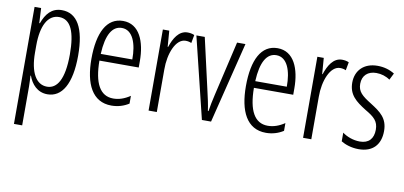

<svg xmlns="http://www.w3.org/2000/svg" viewBox="-72 -773 2609 1241"><g transform="rotate(10 1232.5 -153.0)"><path d="M246 -542C179 -542 143 -497 120 -434H116L111 -532H68V236H122V-19C122 -45 120 -70 119 -90H122C141 -37 181 10 247 10C342 10 400 -84 400 -270C400 -452 346 -542 246 -542ZM236 -495C313 -495 346 -416 346 -269C346 -103 301 -38 236 -38C165 -38 122 -111 122 -242V-289C122 -417 162 -495 236 -495Z M648 -542C541 -542 488 -438 488 -265C488 -102 541 10 667 10C710 10 748 -2 781 -23V-74C744 -49 708 -37 671 -37C584 -37 542 -115 541 -263H799V-305C799 -432 756 -542 648 -542ZM648 -496C720 -496 750 -410 749 -307H542C548 -435 586 -496 648 -496Z M1071 -541C1014 -541 982 -485 963 -427H960L952 -532H910V0H964V-279C963 -383 1003 -486 1068 -486C1082 -486 1096 -483 1106 -478L1116 -532C1101 -539 1085 -541 1071 -541Z M1260 0H1320L1452 -532H1397L1314 -175C1304 -134 1297 -96 1292 -64H1288C1282 -107 1273 -147 1264 -185L1185 -532H1130Z M1662 -542C1555 -542 1502 -438 1502 -265C1502 -102 1555 10 1681 10C1724 10 1762 -2 1795 -23V-74C1758 -49 1722 -37 1685 -37C1598 -37 1556 -115 1555 -263H1813V-305C1813 -432 1770 -542 1662 -542ZM1662 -496C1734 -496 1764 -410 1763 -307H1556C1562 -435 1600 -496 1662 -496Z M2085 -541C2028 -541 1996 -485 1977 -427H1974L1966 -532H1924V0H1978V-279C1977 -383 2017 -486 2082 -486C2096 -486 2110 -483 2120 -478L2130 -532C2115 -539 2099 -541 2085 -541Z M2432 -134C2432 -218 2384 -252 2318 -294C2255 -333 2227 -357 2227 -408C2227 -463 2263 -495 2318 -495C2351 -495 2383 -485 2408 -467L2430 -511C2398 -531 2360 -542 2318 -542C2227 -542 2175 -485 2175 -407C2175 -327 2223 -290 2290 -248C2350 -213 2378 -189 2378 -133C2378 -74 2347 -40 2289 -40C2246 -40 2203 -56 2174 -78V-21C2200 -5 2241 10 2290 10C2382 10 2432 -44 2432 -134Z"/></g></svg>

Font: Noto Sans Kannada ExtraCondensed Light
Style: Regular
Weight: 300
Width: 2
Designer: Jelle Bosma - Monotype Design Team
Foundry: Monotype Imaging Inc.
Version: Version 2.005